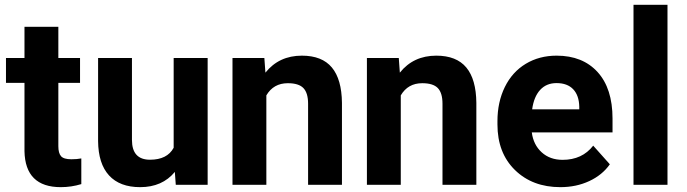

<svg xmlns="http://www.w3.org/2000/svg" viewBox="-20 -770 2863 800"><path d="M223.1 -658.2V-528.3H313.5V-424.8H223.1V-161.1Q223.1 -131.8 234.4 -119.1Q245.6 -106.4 277.3 -106.4Q300.8 -106.4 318.8 -109.9V-2.9Q277.3 9.8 233.4 9.8Q85 9.8 82 -140.1V-424.8H4.9V-528.3H82V-658.2Z M708.5 -53.7Q656.2 9.8 564 9.8Q479 9.8 434.3 -39.1Q389.6 -87.9 388.7 -182.1V-528.3H529.8V-187Q529.8 -104.5 605 -104.5Q676.8 -104.5 703.6 -154.3V-528.3H845.2V0H712.4Z M1081.5 -528.3 1085.9 -467.3Q1142.6 -538.1 1237.8 -538.1Q1321.8 -538.1 1362.8 -488.8Q1403.8 -439.5 1404.8 -341.3V0H1263.7V-337.9Q1263.7 -382.8 1244.1 -403.1Q1224.6 -423.3 1179.2 -423.3Q1119.6 -423.3 1089.8 -372.6V0H948.7V-528.3Z M1641.6 -528.3 1646 -467.3Q1702.6 -538.1 1797.9 -538.1Q1881.8 -538.1 1922.9 -488.8Q1963.9 -439.5 1964.8 -341.3V0H1823.7V-337.9Q1823.7 -382.8 1804.2 -403.1Q1784.7 -423.3 1739.3 -423.3Q1679.7 -423.3 1649.9 -372.6V0H1508.8V-528.3Z M2314.9 9.8Q2198.7 9.8 2125.7 -61.5Q2052.7 -132.8 2052.7 -251.5V-265.1Q2052.7 -344.7 2083.5 -407.5Q2114.3 -470.2 2170.7 -504.2Q2227.1 -538.1 2299.3 -538.1Q2407.7 -538.1 2470 -469.7Q2532.2 -401.4 2532.2 -275.9V-218.3H2195.8Q2202.6 -166.5 2237.1 -135.3Q2271.5 -104 2324.2 -104Q2405.8 -104 2451.7 -163.1L2521 -85.4Q2489.3 -40.5 2435.1 -15.4Q2380.9 9.8 2314.9 9.8ZM2298.8 -423.8Q2256.8 -423.8 2230.7 -395.5Q2204.6 -367.2 2197.3 -314.5H2393.6V-325.7Q2392.6 -372.6 2368.2 -398.2Q2343.8 -423.8 2298.8 -423.8Z M2761.2 0H2619.6V-750H2761.2Z"/></svg>

Font: Shabnam FD
Style: Bold-FD
Weight: 700
Foundry: DejaVu fonts team - Redesigned by Saber Rastikerdar - Based on Vazir font
Version: Version 5.0.1